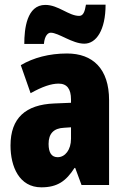

<svg xmlns="http://www.w3.org/2000/svg" viewBox="-20 -792 536 822"><path d="M84 -604H168C171 -640 186 -652 197 -652C231 -652 289 -605 341 -605C392 -605 432 -663 432 -772H348C343 -741 336 -724 319 -724C274 -724 230 -771 174 -771C94 -771 84 -667 84 -604ZM267 -563C191 -563 123 -545 69 -513L111 -393C161 -421 199 -434 231 -434C267 -434 284 -411 284 -366V-352L212 -349C90 -344 25 -287 25 -169C25 -79 62 10 157 10C226 10 263 -17 299 -73H302L329 0H447V-363C447 -498 377 -563 267 -563ZM254 -245 284 -247V-198C284 -151 259 -119 227 -119C201 -119 188 -138 188 -176C188 -220 210 -243 254 -245Z"/></svg>

Font: Noto Sans Bengali ExtraCondensed Black
Style: Regular
Weight: 900
Width: 2
Designer: Joana Ranito - Universal Thirst; Jelle Bosma - Monotype Design Team
Foundry: Universal Thirst ehf.
Version: Version 3.000